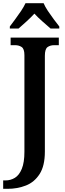

<svg xmlns="http://www.w3.org/2000/svg" viewBox="-35 -951 413 1211"><path d="M-15 240V187H-1Q32 187 59 170.5Q86 154 102.5 114Q119 74 119 6V-603Q119 -643 101.5 -654.5Q84 -666 61 -666H32V-714H336V-666H306Q282 -666 265 -654Q248 -642 248 -599V5Q248 95 215 146.5Q182 198 128.5 219Q75 240 13 240ZM27 -784Q41 -803 60.5 -829Q80 -855 98 -882Q116 -909 126 -931H240Q249 -909 267 -882Q285 -855 304.5 -829Q324 -803 339 -784V-771H284Q262 -790 232.5 -816Q203 -842 182 -865Q161 -842 132.5 -816Q104 -790 82 -771H27Z"/></svg>

Font: Noto Serif SemiCondensed SemiBold
Style: Regular
Weight: 600
Width: 4
Designer: Monotype Design Team
Foundry: Monotype Imaging Inc.
Version: Version 2.013; ttfautohint (v1.8.4.7-5d5b)